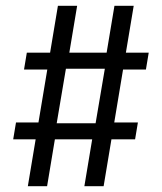

<svg xmlns="http://www.w3.org/2000/svg" viewBox="-20 -645 561 665"><path d="M76.4 0 103.5 -162.5H25.7L35.4 -220.8H113.2L143.8 -404.2H63.2L72.9 -462.5H153.5L180.6 -625H247.2L220.1 -462.5H349.3L376.4 -625H443.1L416 -462.5H495.1L485.4 -404.2H406.2L375.7 -220.8H457.6L447.9 -162.5H366L338.9 0H272.2L299.3 -162.5H170.1L143.1 0ZM176.4 -218.1H311.1L343.1 -406.9H208.3Z"/></svg>

Font: Afacad Flux
Style: Regular
Weight: 400
Designer: Kristian Moeller
Foundry: Dicotype
Version: Version 1.100